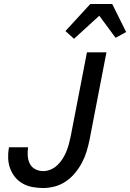

<svg xmlns="http://www.w3.org/2000/svg" viewBox="-20 -933 654 965"><path d="M197 12Q170 12 143 7Q116 2 94 -10.5Q72 -23 56 -42.5Q40 -62 31 -86.5Q22 -111 21 -138Q20 -165 25 -193H121Q118 -171 119.5 -149.5Q121 -128 130 -110Q139 -92 157.5 -82.5Q176 -73 198 -73Q216 -73 235 -81Q254 -89 269 -103.5Q284 -118 295 -135.5Q306 -153 313.5 -171.5Q321 -190 326 -208.5Q331 -227 335 -246L417 -670H515L430 -230Q424 -201 415.5 -172.5Q407 -144 392.5 -116.5Q378 -89 358 -64.5Q338 -40 312 -22Q286 -4 256 4Q226 12 197 12ZM352 -738 309 -777 434 -913H544L614 -772L561 -743L479 -854Z"/></svg>

Font: Lode Dark
Style: Bold Italic
Weight: 700
Italic angle: -11°
Monospace: yes
Designer: Belleve Invis
Foundry: Belleve Invis
Version: Version 29.2.0; ttfautohint (v1.8.3)